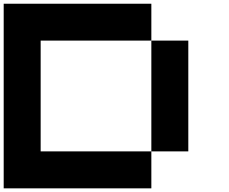

<svg xmlns="http://www.w3.org/2000/svg" viewBox="-20 -820 1240 1040"><path d="M200.2 -600.1V0H799.8V200.2H0V-799.8H799.8V-600.1ZM799.8 -600.1H1000V0H799.8Z"/></svg>

Font: QuinqueFive
Style: Regular
Weight: 400
Monospace: yes
Designer: GGBotNet
Foundry: GGBotNet
Version: 1.1